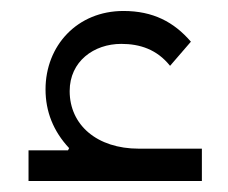

<svg xmlns="http://www.w3.org/2000/svg" viewBox="-20 -330 416 350"><path d="M32 0H348V-59H233C157 -59 107 -102 107 -164C107 -218 151 -250 201 -250C235 -250 266 -240 290 -210L328 -254C297 -290 259 -310 205 -310C121 -310 63 -247 63 -167C63 -127 77 -91 106 -60L104 -56H32Z"/></svg>

Font: IBM Plex Arabic Light
Style: Regular
Weight: 300
Designer: Mike Abbink, Paul van der Laan, Pieter van Rosmalen, Wael Morcos, Khajak Apelian
Foundry: Bold Monday
Version: Version 1.0